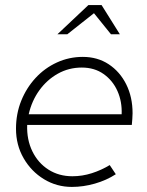

<svg xmlns="http://www.w3.org/2000/svg" viewBox="-20 -726 579 756"><path d="M263 10Q203 10 153 -20.5Q103 -51 73 -103Q43 -155 43 -219Q43 -278 63.5 -329Q84 -380 120 -419Q156 -458 204 -480Q252 -502 306 -502Q364 -502 408 -473Q452 -444 477 -394Q502 -344 502 -280Q502 -275 501 -257.5Q500 -240 499 -234H87Q85 -176 107.5 -130Q130 -84 171 -58Q212 -32 265 -32Q304 -32 341.5 -44Q379 -56 412 -76L436 -40Q399 -16 353.5 -3Q308 10 263 10ZM93 -276H459Q461 -326 442.5 -367.5Q424 -409 388 -434.5Q352 -460 302 -460Q251 -460 208 -436Q165 -412 135 -370.5Q105 -329 93 -276ZM206 -591 328 -706H380L452 -591H417L350 -674L245 -591Z"/></svg>

Font: Red Hat Display
Style: Italic
Weight: 300
Italic angle: -12°
Designer: Pentagram, MCKL
Foundry: Pentagram, MCKL
Version: Version 1.023